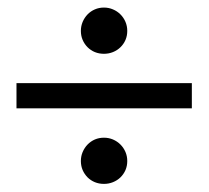

<svg xmlns="http://www.w3.org/2000/svg" viewBox="-20 -563 538 495"><path d="M22.5 -348.6H474.6V-283.7H22.5ZM188.5 -483.4Q188.5 -495.6 193.1 -506.6Q197.8 -517.6 205.8 -525.9Q213.9 -534.2 224.6 -538.8Q235.4 -543.5 248 -543.5Q260.3 -543.5 271.2 -538.8Q282.2 -534.2 290.5 -525.9Q298.8 -517.6 303.5 -506.6Q308.1 -495.6 308.1 -483.4Q308.1 -470.7 303.5 -460Q298.8 -449.2 290.5 -441.2Q282.2 -433.1 271.2 -428.7Q260.3 -424.3 248 -424.3Q235.4 -424.3 224.6 -428.7Q213.9 -433.1 205.8 -441.2Q197.8 -449.2 193.1 -460Q188.5 -470.7 188.5 -483.4ZM188.5 -147.9Q188.5 -160.2 193.1 -171.1Q197.8 -182.1 205.8 -190.4Q213.9 -198.7 224.6 -203.4Q235.4 -208 248 -208Q260.3 -208 271.2 -203.4Q282.2 -198.7 290.5 -190.4Q298.8 -182.1 303.5 -171.1Q308.1 -160.2 308.1 -147.9Q308.1 -135.3 303.5 -124.5Q298.8 -113.8 290.5 -105.7Q282.2 -97.7 271.2 -93.3Q260.3 -88.9 248 -88.9Q235.4 -88.9 224.6 -93.3Q213.9 -97.7 205.8 -105.7Q197.8 -113.8 193.1 -124.5Q188.5 -135.3 188.5 -147.9Z"/></svg>

Font: Carlito
Style: Regular
Weight: 400
Designer: Lukasz Dziedzic
Foundry: tyPoland Lukasz Dziedzic
Version: Version 1.104